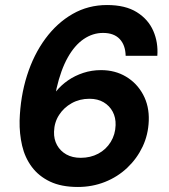

<svg xmlns="http://www.w3.org/2000/svg" viewBox="-20 -732 672 764"><path d="M290 12Q224 12 179 -9.5Q134 -31 106.5 -68Q79 -105 68 -152.5Q57 -200 58 -252Q61 -348 87.5 -431.5Q114 -515 160.5 -578Q207 -641 269 -676.5Q331 -712 406 -712Q479 -712 524.5 -683.5Q570 -655 590 -609Q610 -563 606 -510H480Q479 -553 456 -577Q433 -601 390 -601Q349 -601 313 -576.5Q277 -552 249.5 -503Q222 -454 205 -380Q205 -377 204 -374Q203 -371 203 -368Q223 -393 250.5 -412Q278 -431 311.5 -442Q345 -453 382 -453Q438 -453 481.5 -427Q525 -401 549.5 -355.5Q574 -310 572 -252Q570 -196 547.5 -148.5Q525 -101 486.5 -64.5Q448 -28 397.5 -8Q347 12 290 12ZM301 -104Q340 -104 371 -120.5Q402 -137 420.5 -167Q439 -197 440 -234Q441 -264 428.5 -287.5Q416 -311 392.5 -325Q369 -339 336 -339Q297 -339 265.5 -321.5Q234 -304 215 -274.5Q196 -245 195 -208Q194 -178 207 -154.5Q220 -131 244 -117.5Q268 -104 301 -104Z"/></svg>

Font: DM Sans 17pt
Style: Bold Italic
Weight: 700
Italic angle: -10°
Version: Version 4.004;gftools[0.9.30]